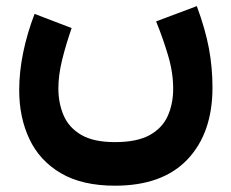

<svg xmlns="http://www.w3.org/2000/svg" viewBox="-20 -379 741 615"><path d="M348.1 76.2Q418.9 76.2 459.5 53.7Q500 31.2 517.3 -7.6Q534.7 -46.4 534.7 -95.2Q534.7 -147.5 517.8 -203.4Q501 -259.3 480 -310.5L610.4 -359.4Q637.7 -285.6 649.2 -224.1Q660.6 -162.6 660.6 -98.6Q660.6 46.9 580.8 131.3Q501 215.8 348.1 215.8Q243.2 215.8 175 175.8Q106.9 135.7 74.2 66.4Q41.5 -2.9 41.5 -90.3Q41.5 -148.4 54.2 -210.4Q66.9 -272.5 90.8 -334.5L209.5 -289.1Q191.4 -237.3 179.2 -188Q167 -138.7 167 -95.7Q167 -48.8 183.6 -9.8Q200.2 29.3 239.7 52.7Q279.3 76.2 348.1 76.2Z"/></svg>

Font: Vazirmatn RD ExtraBold
Style: Regular
Weight: 800
Designer: Saber Rastikerdar
Foundry: Saber Rastikerdar
Version: Version 32.102